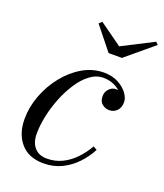

<svg xmlns="http://www.w3.org/2000/svg" viewBox="-130 -771 743 869"><g transform="rotate(20 242.0 -337.0)"><path d="M181 10Q109 10 70.8 -34.5Q32.5 -79 32.5 -150Q32.5 -208 54 -264.8Q75.5 -321.5 112.8 -368Q150 -414.5 198 -442.2Q246 -470 299 -470Q340 -470 369.2 -454.2Q398.5 -438.5 414.2 -416.5Q430 -394.5 430 -375Q430 -348.5 415.2 -333.2Q400.5 -318 378.5 -318Q360 -318 344.5 -330Q329 -342 329 -368Q329 -388.5 343 -403.2Q357 -418 376 -418Q390.5 -418 402.5 -414.5Q414.5 -411 421.8 -401.8Q429 -392.5 429 -375H410Q410 -390.5 396 -407.2Q382 -424 358.5 -435.5Q335 -447 305.5 -447Q271.5 -447 241.2 -424.5Q211 -402 186.5 -364.5Q162 -327 144 -282Q126 -237 116.5 -191Q107 -145 107 -106.5Q107 -64 128.2 -39.8Q149.5 -15.5 188 -15.5Q228 -15.5 261.2 -31.8Q294.5 -48 321.5 -76Q348.5 -104 369 -140L387 -129.5Q367.5 -92 337.5 -60.2Q307.5 -28.5 268.2 -9.2Q229 10 181 10ZM288 -560 199.5 -670.5 213 -683.5 322.5 -605 473 -682 484.5 -670.5 352 -560Z"/></g></svg>

Font: Bodoni Moda
Style: Italic
Weight: 400
Italic angle: -13°
Designer: Owen Earl
Foundry: indestructible type
Version: Version 2.005